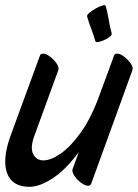

<svg xmlns="http://www.w3.org/2000/svg" viewBox="-28 -681 532 741"><path d="M483 -410 324 28Q321 36 312 36Q301 36 285 24.5Q269 13 259 -2.5Q249 -18 252 -28L276 -94Q226 -26 175.5 7Q125 40 86 40Q19 40 -0.5 -12.5Q-20 -65 12 -155L126 -466Q128 -474 138 -474Q150 -474 165 -462.5Q180 -451 190.5 -436Q201 -421 197 -410L104 -155Q88 -111 100 -86.5Q112 -62 140 -62Q168 -62 206.5 -88.5Q245 -115 285.5 -172Q326 -229 359 -322L412 -466Q414 -474 424 -474Q436 -474 451 -462.5Q466 -451 476.5 -436Q487 -421 483 -410ZM340 -522Q333 -547 324 -570Q315 -593 308 -618Q307 -623 317 -631.5Q327 -640 341 -648Q355 -656 367 -659.5Q379 -663 380 -658Q387 -633 391.5 -605.5Q396 -578 403 -552Q405 -547 396 -539.5Q387 -532 374.5 -526.5Q362 -521 352 -519Q342 -517 340 -522Z"/></svg>

Font: Story Script
Style: Regular
Weight: 400
Designer: Lana Roulhac, Ben Buysse
Version: Version 1.000; ttfautohint (v1.8.4.7-5d5b)